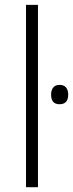

<svg xmlns="http://www.w3.org/2000/svg" viewBox="-20 -780 304 800"><path d="M138.2 0H88.4V-759.8H138.2ZM228 -426.3Q246.6 -426.3 255.4 -415.3Q264.2 -404.3 264.2 -385.7Q264.2 -345.7 228 -345.7Q192.9 -345.7 192.9 -385.7Q192.9 -404.3 201.7 -415.3Q210.4 -426.3 228 -426.3Z"/></svg>

Font: Open Sans Light
Style: Regular
Weight: 300
Designer: Monotype Design Team
Foundry: Monotype Imaging Inc.
Version: Version 3.000; ttfautohint (v1.8.4)